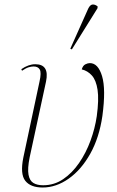

<svg xmlns="http://www.w3.org/2000/svg" viewBox="-20 -825 522 855"><path d="M170 10Q116 10 92.5 -20Q69 -50 84 -124L156 -462Q165 -502 157 -515.5Q149 -529 130 -529Q120 -529 108 -525.5Q96 -522 78 -510L75 -517Q107 -539 137 -539Q201 -539 185 -462L112 -124Q102 -74 107 -47Q112 -20 129 -10Q146 0 172 0Q221 0 261 -27Q301 -54 332 -99Q363 -144 383 -198.5Q403 -253 411 -308Q421 -382 414.5 -425Q408 -468 389 -489Q370 -510 344 -516Q349 -533 360 -538.5Q371 -544 380 -544Q417 -544 434.5 -486Q452 -428 436 -309Q422 -212 382 -140.5Q342 -69 286 -29.5Q230 10 170 10ZM300 -605 293 -608 373 -787Q382 -805 393.5 -805Q405 -805 415 -796L414 -788Z"/></svg>

Font: Noto Serif Display SemiCondensed Thin
Style: Italic
Weight: 100
Width: 4
Italic angle: -12°
Designer: Monotype Design Team
Foundry: Monotype Imaging Inc.
Version: Version 2.009